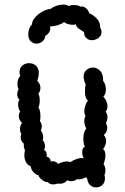

<svg xmlns="http://www.w3.org/2000/svg" viewBox="-20 -816 543 836"><path d="M211 -13Q197 -13 188 -23Q177 -22 163.5 -32.5Q150 -43 147 -53Q135 -56 125.5 -66.5Q116 -77 113 -93Q101 -96 93.5 -109.5Q86 -123 86 -141Q86 -152 89 -162Q82 -173 84 -190Q70 -202 70 -218Q70 -226 73 -233Q67 -242 67 -254Q67 -269 76 -281Q62 -293 62 -311Q62 -322 68 -330Q59 -343 59 -361Q59 -375 65 -382Q55 -390 55 -406Q55 -416 61 -428Q56 -436 56 -451Q56 -473 68 -485Q65 -494 65 -502Q65 -520 77.5 -530.5Q90 -541 107 -541Q124 -541 136.5 -530Q149 -519 149 -498Q149 -482 142 -464Q156 -452 156 -433Q156 -419 147 -408Q153 -397 153 -379Q153 -360 147 -348Q156 -336 156 -311Q156 -294 154 -288Q162 -279 162 -265Q162 -257 158 -247Q168 -236 168 -217Q168 -211 166 -205Q170 -202 173 -194.5Q176 -187 176 -179Q176 -169 171 -162Q179 -161 182 -151.5Q185 -142 183 -133H184Q191 -133 196.5 -125.5Q202 -118 200 -112Q203 -114 209 -114Q217 -114 223.5 -110.5Q230 -107 233 -102Q253 -113 271 -113Q280 -113 287 -110Q296 -117 310.5 -122.5Q325 -128 336 -128Q341 -128 345 -126Q338 -137 338 -154Q338 -173 350 -178Q343 -186 343 -212Q343 -243 356 -256Q347 -271 347 -289Q347 -305 353 -311Q347 -319 347 -331Q347 -343 351.5 -356.5Q356 -370 363 -378Q350 -387 350 -417Q350 -436 353 -448Q344 -468 344 -482Q344 -500 356 -511Q368 -522 384 -522Q403 -522 416.5 -507Q430 -492 429 -464Q434 -459 437.5 -448.5Q441 -438 441 -427Q441 -405 430 -396Q448 -374 448 -353Q448 -339 440 -330Q448 -319 448 -306Q448 -293 441 -279Q447 -270 447 -259Q447 -241 432 -228Q442 -217 442 -202Q442 -186 429 -166Q439 -160 439 -141Q439 -122 431 -102Q439 -91 439 -73Q439 -62 435 -55Q437 -45 437 -40Q437 -21 425.5 -10.5Q414 0 398 0Q384 0 373 -9.5Q362 -19 360 -37Q359 -38 357.5 -40.5Q356 -43 355 -45Q338 -35 324 -35Q319 -35 316 -36Q303 -27 291 -27Q281 -27 272 -31Q268 -24 259.5 -20Q251 -16 241 -16Q235 -16 232 -17Q221 -13 211 -13ZM416 -696Q422 -686 422 -676Q422 -661 409 -651Q396 -641 380 -641Q366 -641 356 -650Q346 -659 346 -676Q330 -686 321.5 -692.5Q313 -699 310 -710Q302 -708 297 -708Q286 -708 275 -711.5Q264 -715 259 -720Q235 -702 198 -701Q199 -698 199 -693Q199 -683 193 -674Q187 -665 177 -660Q176 -645 164.5 -635.5Q153 -626 139 -626Q124 -626 112 -638Q103 -649 103 -667Q103 -679 107.5 -691Q112 -703 120 -710Q118 -721 130 -736.5Q142 -752 162 -764Q182 -776 202 -778Q209 -785 225 -790.5Q241 -796 256 -796Q272 -796 279 -789Q286 -794 301 -794Q322 -794 330 -787Q342 -790 353 -781.5Q364 -773 369 -758Q387 -751 402 -734.5Q417 -718 416 -696Z"/></svg>

Font: Pangolin
Style: Regular
Weight: 400
Designer: Kevin Burke
Foundry: Google, Inc.
Version: Version 1.101